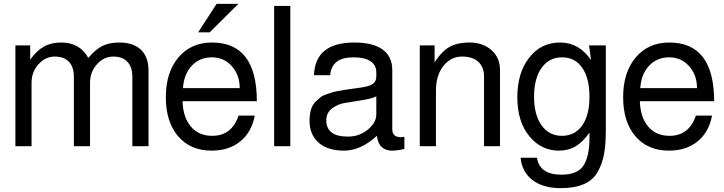

<svg xmlns="http://www.w3.org/2000/svg" viewBox="-20 -760 3762 998"><path d="M60 -524H137V-450Q171 -497 208.5 -518Q246 -539 298 -539Q395 -539 439 -459Q476 -503 512 -521Q548 -539 600 -539Q673 -539 712.5 -501.5Q752 -464 752 -393V0H668V-361Q668 -411 642.5 -438.5Q617 -466 568.5 -466Q520 -466 484 -426Q448 -386 448 -329V0H364V-361Q364 -411 338.5 -438.5Q313 -466 264.5 -466Q216 -466 180 -426Q144 -386 144 -329V0H60Z M1106 -740H1219L1070 -592H1010ZM931 -302H1226Q1226 -370 1185 -416Q1144 -462 1081 -462Q1018 -462 977 -418.5Q936 -375 931 -302ZM1315 -234H929Q931 -152 971.5 -103Q1012 -54 1083 -54Q1185 -54 1220 -159H1304Q1288 -73 1229 -25Q1170 23 1080 23Q970 23 906 -51.5Q842 -126 842 -255Q842 -384 907.5 -461.5Q973 -539 1082 -539Q1315 -539 1315 -234Z M1489 -729V0H1405V-729Z M1936 -165V-259Q1911 -247 1860.5 -239Q1810 -231 1773 -225Q1736 -219 1706 -196.5Q1676 -174 1676 -134Q1676 -94 1703 -72Q1730 -50 1789 -50Q1848 -50 1892 -86.5Q1936 -123 1936 -165ZM1612 -369Q1618 -539 1822 -539Q1919 -539 1969 -502.5Q2019 -466 2019 -396V-88Q2019 -47 2064 -47Q2073 -47 2082 -49V14Q2047 23 2016 23Q1985 23 1964.5 4.5Q1944 -14 1939 -54Q1855 23 1768.5 23Q1682 23 1635.5 -19Q1589 -61 1589 -132Q1589 -204 1623 -234Q1637 -247 1646.5 -255Q1656 -263 1678.5 -270.5Q1701 -278 1713 -281.5Q1725 -285 1755 -290Q1789 -296 1843.5 -303Q1898 -310 1917 -323Q1936 -336 1936 -362V-384Q1936 -422 1905.5 -442Q1875 -462 1818 -462Q1761 -462 1731 -439.5Q1701 -417 1696 -369Z M2162 -524H2239V-436Q2274 -491 2314.5 -515Q2355 -539 2422 -539Q2489 -539 2534 -500Q2579 -461 2579 -396V0H2496V-363Q2496 -410 2467 -438Q2438 -466 2381 -466Q2324 -466 2285 -417.5Q2246 -369 2246 -289V0H2162Z M3044 -257Q3044 -353 3006.5 -407.5Q2969 -462 2901.5 -462Q2834 -462 2795 -407Q2756 -352 2756 -257.5Q2756 -163 2795 -108.5Q2834 -54 2901 -54Q2968 -54 3006 -107.5Q3044 -161 3044 -257ZM2885 23Q2793 23 2731 -52.5Q2669 -128 2669 -254.5Q2669 -381 2730.5 -460Q2792 -539 2891 -539Q2990 -539 3052 -448L3042 -524H3129V-86Q3129 -11 3120 39.5Q3111 90 3087 133Q3040 218 2895 218Q2803 218 2748 176Q2693 134 2686 60H2771Q2785 148 2898 148Q2982 148 3013 100.5Q3044 53 3044 -44V-71Q3009 -21 2971.5 1Q2934 23 2885 23Z M3308 -302H3603Q3603 -370 3562 -416Q3521 -462 3458 -462Q3395 -462 3354 -418.5Q3313 -375 3308 -302ZM3692 -234H3306Q3308 -152 3348.5 -103Q3389 -54 3460 -54Q3562 -54 3597 -159H3681Q3665 -73 3606 -25Q3547 23 3457 23Q3347 23 3283 -51.5Q3219 -126 3219 -255Q3219 -384 3284.5 -461.5Q3350 -539 3459 -539Q3692 -539 3692 -234Z"/></svg>

Font: Autonym
Style: Regular
Weight: 500
Version: Version 1.0.20131126